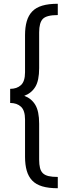

<svg xmlns="http://www.w3.org/2000/svg" viewBox="-20 -830 380 1020"><path d="M34 -358Q70 -358 91.5 -378Q113 -398 113 -446V-643Q113 -685 122 -716.5Q131 -748 151 -769Q171 -790 204.5 -800Q238 -810 287 -810V-750Q228 -750 208 -730Q188 -710 188 -658V-468Q188 -402 167.5 -368.5Q147 -335 109 -321Q147 -307 167.5 -273Q188 -239 188 -173V18Q188 44 192.5 62Q197 80 208 90.5Q219 101 238 105.5Q257 110 287 110V170Q238 170 204.5 160Q171 150 151 129Q131 108 122 76.5Q113 45 113 3V-195Q113 -243 91.5 -263Q70 -283 34 -283Z"/></svg>

Font: Carrois Gothic
Style: Regular
Weight: 400
Designer: Ralph du Carrois
Foundry: Ralph du Carrois
Version: Version 1.002